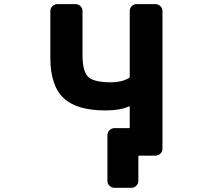

<svg xmlns="http://www.w3.org/2000/svg" viewBox="-20 -775 1040 933"><path d="M536.1 137.7Q522.5 137.7 512.2 127.9Q502 118.2 502 103.5V-117.2Q502 -131.8 512.2 -142.1Q522.5 -152.3 536.1 -152.3H605.5Q610.4 -152.3 610.4 -156.2V-254.9Q610.4 -259.8 606.4 -257.8Q561.5 -238.3 494.1 -238.3Q424.8 -238.3 373 -252.9Q322.3 -267.6 289.6 -297.9Q256.8 -328.1 241.2 -377Q224.6 -425.8 224.6 -492.2V-720.7Q224.6 -735.4 234.9 -745.1Q245.1 -754.9 259.8 -754.9H346.7Q361.3 -754.9 371.1 -745.1Q380.9 -735.4 380.9 -720.7V-508.8Q380.9 -428.7 408.2 -401.9Q435.5 -375 520.5 -375Q570.3 -375 606.4 -395.5Q610.4 -397.5 610.4 -402.3V-720.7Q610.4 -735.4 620.1 -745.1Q629.9 -754.9 644.5 -754.9H734.4Q749 -754.9 759.3 -745.1Q769.5 -735.4 769.5 -720.7V-52.7Q769.5 -38.1 759.3 -28.3Q749 -18.6 734.4 -18.6H657.2Q652.3 -18.6 652.3 -13.7V103.5Q652.3 118.2 642.1 127.9Q631.8 137.7 618.2 137.7Z"/></svg>

Font: Rounded-L Mgen+ 1m bold
Style: Bold
Weight: 700
Designer: [Source Han Sans]
Ryoko NISHIZUKA  (kana & ideographs); Paul D. Hunt (Latin, Greek & Cyrillic); Wenlong ZHANG  (bopomofo
Version: Version 1.059.20150602